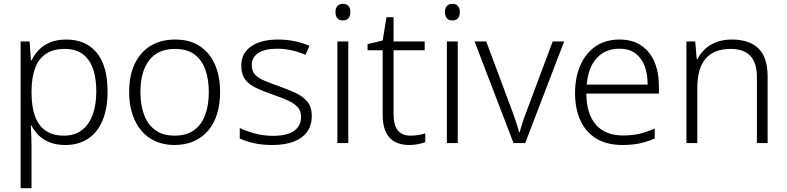

<svg xmlns="http://www.w3.org/2000/svg" viewBox="-20 -749 4121 1005"><path d="M327 -542Q429 -542 486 -473.5Q543 -405 543 -269Q543 -179 516 -116.5Q489 -54 439.5 -22Q390 10 321 10Q275 10 240 -4Q205 -18 182 -41Q159 -64 145 -92H141Q143 -67 144 -37.5Q145 -8 145 17V236H88V-532H135L142 -433H145Q159 -462 182.5 -487Q206 -512 242 -527Q278 -542 327 -542ZM319 -493Q260 -493 221.5 -468Q183 -443 164.5 -394.5Q146 -346 145 -276V-266Q145 -190 163.5 -140Q182 -90 219.5 -64.5Q257 -39 315 -39Q370 -39 407.5 -67Q445 -95 464.5 -146.5Q484 -198 484 -270Q484 -378 443 -435.5Q402 -493 319 -493Z M1132 -267Q1132 -204 1116.5 -153.5Q1101 -103 1070.5 -66.5Q1040 -30 995.5 -10Q951 10 893 10Q838 10 794 -9.5Q750 -29 719.5 -65.5Q689 -102 672.5 -153Q656 -204 656 -267Q656 -353 685 -414.5Q714 -476 768 -509Q822 -542 897 -542Q974 -542 1026 -507.5Q1078 -473 1105 -411.5Q1132 -350 1132 -267ZM715 -267Q715 -199 734.5 -147.5Q754 -96 793.5 -67.5Q833 -39 894 -39Q956 -39 995.5 -67.5Q1035 -96 1054 -147.5Q1073 -199 1073 -267Q1073 -333 1055 -384Q1037 -435 998 -464Q959 -493 896 -493Q806 -493 760.5 -433Q715 -373 715 -267Z M1612 -141Q1612 -93 1588 -59.5Q1564 -26 1518 -8Q1472 10 1406 10Q1350 10 1307.5 0Q1265 -10 1235 -24V-79Q1271 -62 1315.5 -50Q1360 -38 1407 -38Q1486 -38 1521 -65Q1556 -92 1556 -137Q1556 -167 1539.5 -186.5Q1523 -206 1490.5 -221.5Q1458 -237 1410 -253Q1361 -270 1323 -287.5Q1285 -305 1264 -332Q1243 -359 1243 -406Q1243 -471 1295 -506.5Q1347 -542 1434 -542Q1482 -542 1524 -533Q1566 -524 1600 -509L1579 -462Q1548 -476 1509.5 -485Q1471 -494 1431 -494Q1368 -494 1333 -472Q1298 -450 1298 -408Q1298 -377 1315 -358.5Q1332 -340 1364.5 -326.5Q1397 -313 1442 -297Q1490 -280 1528.5 -262Q1567 -244 1589.5 -216Q1612 -188 1612 -141Z M1803 -532V0H1746V-532ZM1775 -729Q1794 -729 1804 -717.5Q1814 -706 1814 -686Q1814 -665 1804 -653.5Q1794 -642 1775 -642Q1756 -642 1746 -653.5Q1736 -665 1736 -686Q1736 -706 1746 -717.5Q1756 -729 1775 -729Z M2129 -39Q2152 -39 2172 -42.5Q2192 -46 2206 -51V-5Q2191 1 2169 5.5Q2147 10 2122 10Q2078 10 2047 -6.5Q2016 -23 1999.5 -58Q1983 -93 1983 -148V-486H1904V-518L1983 -537L2003 -659H2040V-532H2203V-486H2040V-151Q2040 -96 2061.5 -67.5Q2083 -39 2129 -39Z M2376 -532V0H2319V-532ZM2348 -729Q2367 -729 2377 -717.5Q2387 -706 2387 -686Q2387 -665 2377 -653.5Q2367 -642 2348 -642Q2329 -642 2319 -653.5Q2309 -665 2309 -686Q2309 -706 2319 -717.5Q2329 -729 2348 -729Z M2668 0 2464 -532H2525L2657 -179Q2665 -158 2672.5 -136Q2680 -114 2686.5 -94Q2693 -74 2697 -57H2700Q2705 -74 2711 -94Q2717 -114 2725 -136Q2733 -158 2741 -179L2873 -532H2933L2729 0Z M3223 -542Q3291 -542 3337 -510.5Q3383 -479 3406 -424Q3429 -369 3429 -298V-259H3049Q3050 -153 3099 -96.5Q3148 -40 3240 -40Q3289 -40 3326 -48.5Q3363 -57 3407 -76V-24Q3368 -7 3328.5 1.5Q3289 10 3238 10Q3158 10 3102.5 -23Q3047 -56 3018.5 -117.5Q2990 -179 2990 -262Q2990 -343 3017.5 -406.5Q3045 -470 3097 -506Q3149 -542 3223 -542ZM3222 -494Q3149 -494 3104 -445.5Q3059 -397 3051 -306H3370Q3370 -362 3354 -404Q3338 -446 3305.5 -470Q3273 -494 3222 -494Z M3811 -542Q3902 -542 3950 -495.5Q3998 -449 3998 -348V0H3942V-344Q3942 -421 3907 -457Q3872 -493 3805 -493Q3717 -493 3673.5 -442Q3630 -391 3630 -290V0H3573V-532H3619L3627 -440H3631Q3646 -470 3671 -493Q3696 -516 3731 -529Q3766 -542 3811 -542Z"/></svg>

Font: Noto Sans Thai Light
Style: Regular
Weight: 300
Designer: Monotype Design Team
Foundry: Monotype Imaging Inc.
Version: Version 2.001